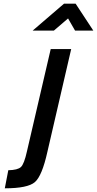

<svg xmlns="http://www.w3.org/2000/svg" viewBox="-20 -951 526 1041"><path d="M366 -685 237 -128Q208 3 169 36.5Q130 70 6 70L25 -28Q76 -29 93.5 -45.5Q111 -62 126 -130L255 -685ZM157 -785 327 -931H390L486 -785H387L349 -851L272 -785Z"/></svg>

Font: Titillium Web
Style: SemiBold Italic
Weight: 600
Italic angle: -13°
Version: Version 1.001;PS 57.000;hotconv 1.0.70;makeotf.lib2.5.55311